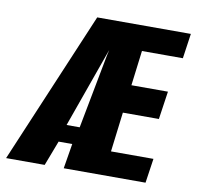

<svg xmlns="http://www.w3.org/2000/svg" viewBox="-105 -663 754 735"><g transform="rotate(10 272.0 -295.5)"><path d="M-35 0 215 -591H579L565 -494H406L389 -358H531L515 -249H375L356 -95H521L507 0H189L205 -97H152L115 0ZM171 -165H222L277 -454L282 -476L274 -454Z"/></g></svg>

Font: Alumni Sans Thin ExtraBold
Style: Italic
Weight: 800
Italic angle: -8°
Version: Version 1.016